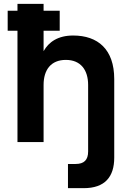

<svg xmlns="http://www.w3.org/2000/svg" viewBox="-20 -740 675 1000"><path d="M71 -580V0H207V-297.5C207 -376.5 245.5 -428 323 -428C400.5 -428 439 -375.5 439 -297.5V49C439 93 418 114 374 114H334V240H416C526 240 575 181.5 575 81V-328C575 -483.5 489.5 -555 361 -555C282 -555 234 -521.5 207 -473.5V-580H291V-684H207V-720H71V-684H20V-580Z"/></svg>

Font: Vela Sans ExtBd
Style: Regular
Weight: 800
Designer: Principal design: Mikhail Sharanda - project Manrope.
Design modification: Ravid Balaliev
Foundry: Mikhail Sharanda
Version: Version 1.001